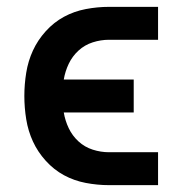

<svg xmlns="http://www.w3.org/2000/svg" viewBox="-20 -540 540 560"><path d="M441 0H298Q264 0 230 -6.5Q196 -13 166.5 -29Q137 -45 113.5 -71Q90 -97 76 -127.5Q62 -158 56.5 -192Q51 -226 51 -260Q51 -294 56.5 -328Q62 -362 76 -392.5Q90 -423 113.5 -449Q137 -475 166.5 -491Q196 -507 230 -513.5Q264 -520 298 -520H441V-424H298Q274 -424 250.5 -416.5Q227 -409 209 -392.5Q191 -376 180.5 -354Q170 -332 166 -308H370V-212H166Q170 -188 180.5 -166Q191 -144 209 -127.5Q227 -111 250.5 -103.5Q274 -96 298 -96H441Z"/></svg>

Font: Iosevka Term
Style: Bold
Weight: 700
Monospace: yes
Designer: Belleve Invis
Foundry: Belleve Invis
Version: Version 30.0.1